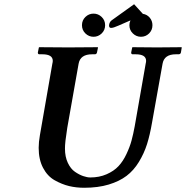

<svg xmlns="http://www.w3.org/2000/svg" viewBox="-20 -867 871 899"><path d="M662.1 -568.8Q664.1 -576.7 664.1 -582Q664.1 -612.8 615.2 -612.8H601.1Q594.2 -612.8 594.2 -621.1L599.1 -645L601.1 -646Q676.3 -645 714.8 -645Q714.8 -645 829.1 -646L831.1 -645L827.1 -621.1Q825.2 -613.3 816.9 -612.8H803.2Q749 -612.8 741.2 -568.8L691.9 -293Q682.1 -235.8 668.5 -192.4Q654.8 -148.9 630.4 -108.9Q606 -68.8 572.5 -43.5Q539.1 -18.1 489 -2.9Q439 12.2 374 12.2Q336.9 12.2 303.5 4.2Q270 -3.9 236.1 -22.9Q202.1 -42 181.6 -81.1Q161.1 -120.1 161.1 -174.8Q161.1 -201.7 167 -234.9L225.1 -568.8Q227.1 -576.7 227.1 -582Q227.1 -612.8 178.2 -612.8H164.1Q157.2 -612.8 157.2 -621.1L162.1 -645L164.1 -646Q261.2 -645 299.8 -645L437 -646L439 -645L434.1 -621.1Q432.1 -613.3 424.8 -612.8H411.1Q356 -612.8 348.1 -568.8L294.9 -268.1Q283.7 -198.2 284.2 -170.9Q284.2 -132.8 297.6 -104.5Q311 -76.2 331.1 -62.5Q351.1 -48.8 369.6 -42.5Q388.2 -36.1 402.8 -36.1Q444.8 -36.1 479 -51Q513.2 -65.9 534.7 -88.9Q556.2 -111.8 572 -145.5Q587.9 -179.2 595.9 -209Q604 -238.8 610.8 -275.9ZM379.9 -710.4Q363.8 -726.1 363.8 -749Q363.8 -772 379.9 -787.6Q396 -803.2 418 -803.2Q439.9 -803.2 456.1 -787.6Q472.2 -772 472.2 -749Q472.2 -726.1 456.1 -710.4Q439.9 -694.8 418 -694.8Q396 -694.8 379.9 -710.4ZM648.9 -802.2Q668.5 -799.3 681.2 -784.2Q693.8 -769 693.8 -749Q693.8 -726.1 678 -710.4Q662.1 -694.8 640.1 -694.8Q618.2 -694.8 602.1 -710.4Q585.9 -726.1 585.9 -749Q585.9 -760.7 590.8 -771.5L534.7 -747.1Q511.2 -736.3 500 -736.3Q490.7 -736.3 490.7 -747.1V-749.5Q492.7 -764.2 502.4 -771.5L607.9 -847.2Z"/></svg>

Font: Linux Libertine
Style: Semibold Italic
Weight: 600
Italic angle: -11.5°
Designer: Philipp H. Poll
Foundry: Philipp H. Poll
Version: Version 5.1.2 ; ttfautohint (v0.9)